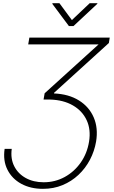

<svg xmlns="http://www.w3.org/2000/svg" viewBox="-20 -962 713 1197"><path d="M8.8 -33.7H53.2Q44.9 26.9 68.6 74Q92.3 121.1 140.4 147.7Q188.5 174.3 252 174.3Q323.2 174.3 383.1 141.6Q442.9 108.9 483.2 51.5Q523.4 -5.9 535.2 -79.1Q547.4 -154.3 520.3 -212.6Q493.2 -271 434.3 -304.9Q375.5 -338.9 292.5 -341.3H251.5L258.3 -380.4L602.5 -692.4L600.6 -685.1H155.8L163.1 -727.5H664.1L658.7 -693.8L316.9 -383.3V-379.4Q408.7 -375.5 472.4 -335.7Q536.1 -295.9 564.5 -229.5Q592.8 -163.1 579.1 -79.6Q568.8 -19.5 540.8 33.9Q512.7 87.4 469.2 128.2Q425.8 168.9 369.9 192.1Q314 215.3 247.6 215.3Q170.4 215.3 112.5 183.8Q54.7 152.3 26.4 95.9Q-2 39.6 8.8 -33.7ZM350.6 -941.9 428.2 -836.9 539.1 -941.9H587.4L586.4 -938L438 -799.3H409.7L306.2 -938L307.1 -941.9Z"/></svg>

Font: Inter Tight ExtraLight
Style: Italic
Weight: 250
Italic angle: -9.39999°
Designer: Rasmus Andersson
Foundry: rsms
Version: Version 3.004